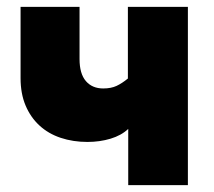

<svg xmlns="http://www.w3.org/2000/svg" viewBox="-20 -490 623 560"><path d="M212 -470V-318Q212 -275 230.5 -253.5Q249 -232 281 -232Q304 -232 320 -239.5Q336 -247 353 -261V-470H528V50H354V-114Q334 -95 302.5 -85.5Q271 -76 235 -76Q193 -76 157 -88Q121 -100 95 -124Q69 -148 54.5 -182.5Q40 -217 40 -262V-470Z"/></svg>

Font: OA Gothic ExtraBold
Style: Regular
Weight: 800
Designer: Choi Chi-young, Lee Jaesang, Lee Juhyun, Han Dohee
Foundry: DDUNGSANG CORP.
Version: Version 1.000;Build 20210203